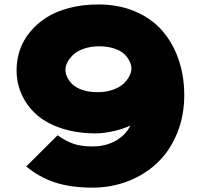

<svg xmlns="http://www.w3.org/2000/svg" viewBox="-20 -840 911 871"><path d="M576.2 -527.8Q576.7 -543.5 568.8 -560.3Q561 -577.1 545.2 -593.3Q529.3 -609.4 499.3 -619.6Q469.2 -629.9 430.2 -629.9Q392.6 -629.9 362.1 -619.6Q331.5 -609.4 313.7 -593Q295.9 -576.7 286.6 -559.1Q277.3 -541.5 276.9 -524.9Q276.4 -508.8 283.9 -491.7Q291.5 -474.6 307.6 -458.5Q323.7 -442.4 353.5 -432.1Q383.3 -421.9 422.9 -421.9Q460.9 -421.9 491.5 -432.6Q522 -443.4 539.6 -459.7Q557.1 -476.1 566.4 -493.7Q575.7 -511.2 576.2 -527.8ZM815.9 -408.2Q815.9 -314.5 783.4 -235.4Q751 -156.2 694.8 -102.5Q638.7 -48.8 562.5 -18.8Q486.3 11.2 399.9 11.2Q301.8 11.2 230 -12.2Q158.2 -35.6 99.1 -85L241.2 -226.1Q283.2 -197.3 316.9 -186.5Q350.6 -175.8 399.9 -175.8Q459.5 -175.8 504.4 -201.2Q549.3 -226.6 570.8 -269L569.8 -270Q539.1 -254.9 494.4 -244.9Q449.7 -234.9 415 -234.9Q329.1 -234.9 259.3 -257.8Q189.5 -280.8 145 -320.8Q100.6 -360.8 77.4 -413.6Q54.2 -466.3 55.2 -526.9Q56.2 -572.8 70.8 -615Q85.4 -657.2 116 -694.6Q146.5 -731.9 189.5 -759.8Q232.4 -787.6 293.5 -803.7Q354.5 -819.8 426.8 -819.8Q518.6 -819.8 593 -788.1Q667.5 -756.3 715.8 -700.9Q764.2 -645.5 790 -570.6Q815.9 -495.6 815.9 -408.2Z"/></svg>

Font: Sinkin Sans 900 X Black
Style: Regular
Weight: 950
Designer: Keith Bates
Foundry: K-Type
Version: Sinkin Sans (version 1.0)  by Keith Bates   •   © 2014   www